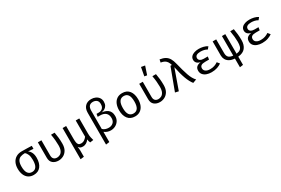

<svg xmlns="http://www.w3.org/2000/svg" viewBox="123 -2324 5907 4038"><g transform="rotate(-30 3077.0 -305.0)"><path d="M331.8 -546.2Q390.3 -546.2 456.7 -544.4Q523.1 -542.6 573.3 -540.5V-468.2L446.2 -476.9Q485.1 -453.8 511.5 -402.6Q537.9 -351.3 537.9 -272.3Q537.9 -141 478.2 -64.6Q418.5 11.8 307.7 11.8Q233.3 11.8 181.5 -23.1Q129.7 -57.9 102.6 -121.3Q75.4 -184.6 75.4 -269.7Q75.4 -352.8 105.6 -415.1Q135.9 -477.4 193.1 -511.8Q250.3 -546.2 331.8 -546.2ZM167.7 -269.7Q167.7 -162.6 203.3 -110.8Q239 -59 307.7 -59Q375.9 -59 410.8 -110.8Q445.6 -162.6 445.6 -270.8Q445.6 -353.8 424.9 -403.6Q404.1 -453.3 372.3 -480Q312.3 -480 266.2 -463.8Q220 -447.7 193.8 -402.3Q167.7 -356.9 167.7 -269.7Z M1127.7 -540Q1140 -472.3 1147.2 -406.4Q1154.4 -340.5 1154.4 -261.5Q1154.4 -165.6 1118.7 -105.4Q1083.1 -45.1 1027.2 -16.7Q971.3 11.8 910.3 11.8Q828.2 11.8 774.6 -32.3Q721 -76.4 721 -165.1V-540H807.2V-172.8Q807.2 -115.4 835.4 -87.2Q863.6 -59 913.3 -59Q949.7 -59 985.1 -77.2Q1020.5 -95.4 1043.6 -141Q1066.7 -186.7 1066.7 -269.2Q1066.7 -326.2 1060.8 -394.1Q1054.9 -462.1 1040.5 -540Z M1726.7 -540V-171.8Q1726.7 -119 1736.2 -74.9Q1745.6 -30.8 1755.4 0L1673.8 11.8Q1665.6 -1.5 1658.5 -28.5Q1651.3 -55.4 1649.2 -74.9Q1625.1 -35.4 1585.1 -11.8Q1545.1 11.8 1504.6 11.8Q1463.6 11.8 1440.8 0.5Q1417.9 -10.8 1398.5 -39.5Q1402.1 -11.8 1404.9 10.8Q1407.7 33.3 1407.7 49.7V206.7L1321.5 217.4V-540H1407.7V-237.4Q1407.7 -183.1 1413.3 -144.4Q1419 -105.6 1438.2 -84.9Q1457.4 -64.1 1498.5 -64.1Q1547.2 -64.1 1582.3 -89Q1617.4 -113.8 1640.5 -146.2V-540Z M2145.1 -767.7Q2201 -767.7 2247.9 -745.9Q2294.9 -724.1 2323.1 -683.6Q2351.3 -643.1 2351.3 -586.2Q2351.3 -532.3 2330.3 -496.2Q2309.2 -460 2274.1 -439.7Q2239 -419.5 2196.9 -413.8Q2233.3 -410.3 2270.5 -399Q2307.7 -387.7 2338.7 -364.9Q2369.7 -342.1 2388.5 -303.8Q2407.2 -265.6 2407.2 -207.7Q2407.2 -140 2374.9 -90.8Q2342.6 -41.5 2290.8 -15.1Q2239 11.3 2179.5 11.3Q2094.4 11.3 2025.6 -42.1V206.2L1939.5 217.9V-553.8Q1939.5 -654.4 1994.4 -711Q2049.2 -767.7 2145.1 -767.7ZM2025.6 -552.8V-111.8Q2077.9 -59 2171.3 -59Q2232.3 -59 2275.9 -96.7Q2319.5 -134.4 2319.5 -207.2Q2319.5 -290.3 2271.8 -332.8Q2224.1 -375.4 2134.9 -375.4H2079L2089.2 -441.5H2143.1Q2195.9 -441.5 2233.6 -473.6Q2271.3 -505.6 2271.3 -577.9Q2271.3 -641 2235.6 -670Q2200 -699 2146.7 -699Q2025.6 -699 2025.6 -552.8Z M2770.3 -551.3Q2884.6 -551.3 2943.1 -474.9Q3001.5 -398.5 3001.5 -270.3Q3001.5 -187.7 2974.9 -124.1Q2948.2 -60.5 2896.4 -24.4Q2844.6 11.8 2769.2 11.8Q2654.9 11.8 2595.9 -65.1Q2536.9 -142.1 2536.9 -269.2Q2536.9 -352.3 2563.6 -416.2Q2590.3 -480 2642.3 -515.6Q2694.4 -551.3 2770.3 -551.3ZM2770.3 -481Q2700.5 -481 2664.9 -429.2Q2629.2 -377.4 2629.2 -269.2Q2629.2 -162.1 2664.4 -110.5Q2699.5 -59 2769.2 -59Q2839 -59 2874.1 -110.8Q2909.2 -162.6 2909.2 -270.3Q2909.2 -377.9 2874.4 -429.5Q2839.5 -481 2770.3 -481Z M3589.2 -540Q3601.5 -472.3 3608.7 -406.4Q3615.9 -340.5 3615.9 -261.5Q3615.9 -165.6 3580.3 -105.4Q3544.6 -45.1 3488.7 -16.7Q3432.8 11.8 3371.8 11.8Q3289.7 11.8 3236.2 -32.3Q3182.6 -76.4 3182.6 -165.1V-540H3268.7V-172.8Q3268.7 -115.4 3296.9 -87.2Q3325.1 -59 3374.9 -59Q3411.3 -59 3446.7 -77.2Q3482.1 -95.4 3505.1 -141Q3528.2 -186.7 3528.2 -269.2Q3528.2 -326.2 3522.3 -394.1Q3516.4 -462.1 3502.1 -540ZM3391.8 -828.2 3483.1 -811.8 3415.9 -611.3 3353.8 -622.1Z M3941 -540H3975.9Q3961.5 -588.2 3941 -621Q3920.5 -653.8 3886.2 -673.6Q3851.8 -693.3 3795.4 -702.1L3809.7 -770.8Q3889.2 -759 3940.3 -729.7Q3991.3 -700.5 4022.6 -647.4Q4053.8 -594.4 4073.3 -511.3Q4116.9 -329.7 4159.7 -206.7Q4202.6 -83.6 4265.1 -21L4176.4 11.8Q4120 -59 4075.9 -179Q4031.8 -299 3997.4 -473.3L3825.1 12.8L3742.1 -5.6Z M4708.7 -247.2H4616.4Q4547.2 -247.2 4516.9 -225.9Q4486.7 -204.6 4486.7 -159.5Q4486.7 -114.4 4524.9 -86.9Q4563.1 -59.5 4631.3 -59.5Q4690.3 -59.5 4736.9 -75.6Q4783.6 -91.8 4821 -118.5L4867.7 -61Q4828.7 -31.3 4766.7 -9.7Q4704.6 11.8 4626.2 11.8Q4559.5 11.8 4506.9 -7.7Q4454.4 -27.2 4423.6 -64.6Q4392.8 -102.1 4392.8 -156.4Q4392.8 -217.9 4427.9 -249Q4463.1 -280 4528.2 -289.2Q4471.8 -301 4443.3 -332.3Q4414.9 -363.6 4414.9 -407.7Q4414.9 -455.4 4444.1 -487.4Q4473.3 -519.5 4522.8 -535.4Q4572.3 -551.3 4631.8 -551.3Q4683.1 -551.3 4739.5 -538.5Q4795.9 -525.6 4837.4 -496.4L4793.8 -442.6Q4759 -464.1 4717.4 -473.3Q4675.9 -482.6 4635.4 -482.6Q4573.3 -482.6 4538.7 -462.1Q4504.1 -441.5 4504.1 -398.5Q4504.1 -361.5 4535.6 -339.5Q4567.2 -317.4 4622.1 -317.4H4719.5Z M5272.3 -540V-64.6Q5334.4 -71.8 5365.9 -96.9Q5397.4 -122.1 5408.5 -165.1Q5419.5 -208.2 5419.5 -269.2Q5419.5 -325.6 5412.6 -395.4Q5405.6 -465.1 5392.3 -540H5480Q5492.3 -472.3 5499.2 -406.2Q5506.2 -340 5506.2 -260Q5506.2 -145.6 5450.5 -74.9Q5394.9 -4.1 5272.3 6.7V206.7L5191.3 217.4V6.7Q5111.8 0.5 5062.1 -28.5Q5012.3 -57.4 4989 -101.8Q4965.6 -146.2 4965.6 -197.9V-540H5051.8V-205.6Q5051.8 -141.5 5082.3 -107.4Q5112.8 -73.3 5191.3 -64.6V-540Z M5939.5 -247.2H5847.2Q5777.9 -247.2 5747.7 -225.9Q5717.4 -204.6 5717.4 -159.5Q5717.4 -114.4 5755.6 -86.9Q5793.8 -59.5 5862.1 -59.5Q5921 -59.5 5967.7 -75.6Q6014.4 -91.8 6051.8 -118.5L6098.5 -61Q6059.5 -31.3 5997.4 -9.7Q5935.4 11.8 5856.9 11.8Q5790.3 11.8 5737.7 -7.7Q5685.1 -27.2 5654.4 -64.6Q5623.6 -102.1 5623.6 -156.4Q5623.6 -217.9 5658.7 -249Q5693.8 -280 5759 -289.2Q5702.6 -301 5674.1 -332.3Q5645.6 -363.6 5645.6 -407.7Q5645.6 -455.4 5674.9 -487.4Q5704.1 -519.5 5753.6 -535.4Q5803.1 -551.3 5862.6 -551.3Q5913.8 -551.3 5970.3 -538.5Q6026.7 -525.6 6068.2 -496.4L6024.6 -442.6Q5989.7 -464.1 5948.2 -473.3Q5906.7 -482.6 5866.2 -482.6Q5804.1 -482.6 5769.5 -462.1Q5734.9 -441.5 5734.9 -398.5Q5734.9 -361.5 5766.4 -339.5Q5797.9 -317.4 5852.8 -317.4H5950.3Z"/></g></svg>

Font: FiraCode Nerd Font
Style: Regular
Weight: 400
Designer: Carrois Corporate, Edenspiekermann AG, Nikita Prokopov
Foundry: Carrois Corporate, Edenspiekermann AG, Nikita Prokopov
Version: Version 6.002;Nerd Fonts 2.1.0